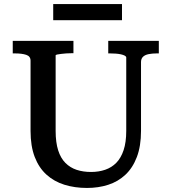

<svg xmlns="http://www.w3.org/2000/svg" viewBox="-20 -912 848 949"><path d="M255 -265Q255 -208 267.5 -169Q280 -130 303.5 -106.5Q327 -83 359 -72.5Q391 -62 430 -62Q468 -62 500 -73Q532 -84 555 -107.5Q578 -131 591 -170Q604 -209 604 -265V-628Q604 -633 596.5 -637Q589 -641 577.5 -643.5Q566 -646 552 -647Q538 -648 524 -648H515V-710H765V-648H754Q733 -648 715 -644.5Q697 -641 687 -631.5Q677 -622 677 -605V-265Q677 -190 656.5 -136Q636 -82 599.5 -48Q563 -14 514.5 1.5Q466 17 410 17Q349 17 298 1Q247 -15 209.5 -49Q172 -83 151.5 -136.5Q131 -190 131 -265V-612Q131 -634 109.5 -641Q88 -648 54 -648H43V-710H343V-649H334Q321 -649 307 -648Q293 -647 281.5 -645.5Q270 -644 262.5 -642.5Q255 -641 255 -638ZM243 -892H583V-812H243Z"/></svg>

Font: Roboto Serif Medium
Style: Regular
Weight: 500
Designer: Greg Gazdowicz
Foundry: Commercial Type
Version: Version 1.008